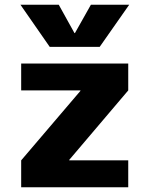

<svg xmlns="http://www.w3.org/2000/svg" viewBox="-20 -787 629 807"><path d="M295 -648 362 -767H523L399 -590H189L66 -767H227L293 -648ZM271 -113H519V0H69V-113L318 -405V-407H69V-520H519V-407L271 -115Z"/></svg>

Font: Mplus 1p ExtraBold
Style: Regular
Weight: 800
Version: Version 1.061